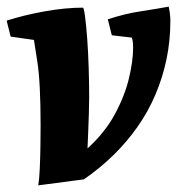

<svg xmlns="http://www.w3.org/2000/svg" viewBox="-37 -543 532 577"><path d="M78 14Q81 -3 82.5 -36Q84 -69 84.5 -105Q85 -141 85 -167Q85 -295 75 -359Q65 -423 65 -423L-5 -433L-17 -481Q36 -498 98 -509Q160 -520 212 -520Q215 -520 218.5 -494Q222 -468 225 -427.5Q228 -387 229.5 -340Q231 -293 231 -251Q231 -229 230 -200.5Q229 -172 228 -144.5Q227 -117 226 -97Q278 -144 308 -199.5Q338 -255 350.5 -307.5Q363 -360 363 -399Q363 -411 362 -418Q361 -425 359 -430L299 -437L287 -485Q339 -502 385.5 -509Q432 -516 470 -523Q472 -514 473.5 -502.5Q475 -491 475 -481Q475 -421 463.5 -365.5Q452 -310 430 -258.5Q408 -207 376 -161.5Q344 -116 303.5 -76.5Q263 -37 215 -4Z"/></svg>

Font: Manuale ExtraBold
Style: Italic
Weight: 800
Italic angle: -11°
Designer: Eduardo Tunni / Pablo Cosgaya
Foundry: Eduardo Tunni / Pablo Cosgaya
Version: Version 1.002